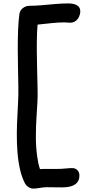

<svg xmlns="http://www.w3.org/2000/svg" viewBox="-20 -838 516 1124"><path d="M176 266Q161 266 148.5 258.5Q136 251 128 239Q108 202 97 153Q86 104 82 49.5Q78 -5 78.5 -59.5Q79 -114 82 -162Q85 -210 86 -244Q88 -277 87.5 -326.5Q87 -376 85.5 -434Q84 -492 84 -551.5Q84 -611 86 -664.5Q88 -718 94 -758Q98 -779 115 -791.5Q132 -804 153 -804Q185 -804 224 -807.5Q263 -811 304 -814.5Q345 -818 380 -818Q413 -818 431.5 -806.5Q450 -795 450 -772Q450 -756 443 -740.5Q436 -725 422.5 -715Q409 -705 390 -705Q381 -705 373.5 -706Q366 -707 356 -707Q325 -707 286 -703Q247 -699 210 -695Q205 -694 200 -694Q198 -672 197 -648Q195 -596 195.5 -538Q196 -480 197.5 -423Q199 -366 200 -318Q201 -270 199 -238Q197 -202 193.5 -148.5Q190 -95 190 -35.5Q190 24 198 80Q203 119 214 152Q223 151 233 151H312Q338 151 362.5 148.5Q387 146 402 146Q422 146 433.5 158.5Q445 171 445 190Q445 224 419.5 241.5Q394 259 345 259Q320 259 296.5 258.5Q273 258 252 258Q228 259 210 262.5Q192 266 176 266Z"/></svg>

Font: Shantell Sans Light Medium
Style: Regular
Weight: 500
Version: Version 1.008;[ac192a2d6]